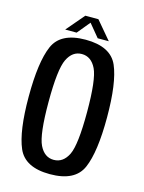

<svg xmlns="http://www.w3.org/2000/svg" viewBox="-109 -768 625 836"><g transform="rotate(15 203.5 -350.0)"><path d="M199 3.5Q312.5 3.5 344.2 -70Q376 -143.5 376 -299Q376 -455.5 344.2 -529Q312.5 -602.5 199 -602.5Q86.5 -602.5 54.8 -529Q23 -455.5 23 -299Q23 -143.5 54.8 -70Q86.5 3.5 199 3.5ZM199 -61Q157 -61 134.8 -106.5Q112.5 -152 112.5 -299Q112.5 -446.5 134.8 -492.2Q157 -538 199 -538Q241.5 -538 263.8 -492.2Q286 -446.5 286 -299Q286 -152 263.8 -106.5Q241.5 -61 199 -61ZM101 -622H152.5L200 -679.5L247.5 -622H297.5L229 -703H170Z"/></g></svg>

Font: Anybody Condensed
Style: Regular
Weight: 400
Width: 3
Designer: Tyler Finck
Foundry: Etcetera Type Company
Version: Version 1.113;gftools[0.9.25]